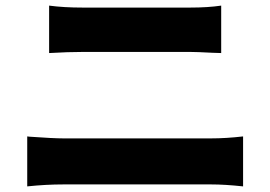

<svg xmlns="http://www.w3.org/2000/svg" viewBox="-20 -701 963 684"><path d="M77 -37V-215Q80 -215 86 -214Q170 -208 206 -208H732Q785 -208 846 -215V-37Q781 -44 732 -44H469H206Q144 -44 77 -37ZM155 -512V-681Q207 -674 275 -674H466H657Q721 -674 768 -681V-512Q759 -512 737 -513Q681 -516 657 -516H276Q223 -516 155 -512Z"/></svg>

Font: GenSekiGothic TW H
Style: Regular
Weight: 900
Version: Version 1.501;PS 1;hotconv 16.6.51;makeotf.lib2.5.65220